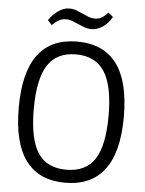

<svg xmlns="http://www.w3.org/2000/svg" viewBox="-61 -972 780 1030"><g transform="rotate(5 329.0 -456.5)"><path d="M161 -851Q183 -883 212 -903Q241 -923 270 -923Q291 -923 308.5 -916.5Q326 -910 343 -902Q360 -894 377 -887.5Q394 -881 413 -881Q449 -881 481 -920L507 -898Q488 -863 458 -843Q428 -823 398 -823Q378 -823 360.5 -829.5Q343 -836 326 -843.5Q309 -851 292 -857.5Q275 -864 257 -864Q220 -864 184 -826ZM328 10Q188 10 117 -84.5Q46 -179 46 -369Q46 -561 117 -655.5Q188 -750 328 -750Q469 -750 540.5 -655.5Q612 -561 612 -369Q612 -179 540.5 -84.5Q469 10 328 10ZM328 -60Q434 -60 482 -134Q530 -208 530 -369Q530 -530 481 -605.5Q432 -681 328 -681Q224 -681 175.5 -606Q127 -531 127 -369Q127 -208 175.5 -134Q224 -60 328 -60Z"/></g></svg>

Font: Encode Sans Condensed
Style: Regular
Weight: 400
Designer: Pablo Impallari, Andres Torresi
Foundry: Pablo Impallari, Andres Torresi
Version: Version 1.000; ttfautohint (v1.00) -l 8 -r 50 -G 200 -x 14 -